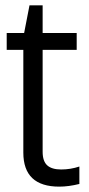

<svg xmlns="http://www.w3.org/2000/svg" viewBox="-20 -692 331 716"><path d="M139 -672V-569H266V-506H139V-126Q139 -91 156 -75.5Q173 -60 208 -60Q243 -60 276 -71V-6Q236 4 201 4Q67 4 67 -123V-506H5V-569H70L90 -672Z"/></svg>

Font: Khand
Style: Regular
Weight: 400
Designer: Devanagari: Sanchit Sawaria, Jyotish Sonowal; Latin: Satya Rajpurohit
Foundry: Indian Type Foundry
Version: Version 1.101;PS 1.0;hotconv 1.0.78;makeotf.lib2.5.61930; tt